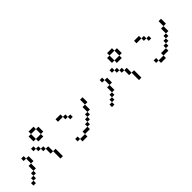

<svg xmlns="http://www.w3.org/2000/svg" viewBox="270 -2136 3459 3459"><g transform="rotate(-45 2000.0 -406.0)"><path d="M812.5 -750H687.5V-812.5H812.5ZM62.5 -125H125V-62.5H62.5ZM125 -187.5H187.5V-125H125ZM187.5 -250H250V-187.5H187.5ZM250 -375H312.5V-250H250ZM250 -562.5H312.5V-500H250ZM312.5 -500H375V-375H312.5ZM500 -562.5H562.5V-500H500ZM562.5 -500H625V-437.5H562.5ZM625 -437.5H687.5V-375H625ZM625 -750H687.5V-625H625ZM687.5 -375H750V-250H687.5ZM687.5 -625H812.5V-562.5H687.5ZM750 -250H812.5V-62.5H750ZM812.5 -750H875V-625H812.5Z M1312.5 -562.5H1187.5V-625H1312.5ZM1187.5 -125H1250V-62.5H1187.5ZM1250 -62.5H1375V0H1250ZM1312.5 -562.5H1375V-500H1312.5ZM1375 -125H1500V-62.5H1375ZM1375 -500H1437.5V-437.5H1375ZM1500 -187.5H1562.5V-125H1500ZM1562.5 -250H1625V-187.5H1562.5ZM1625 -312.5H1687.5V-250H1625ZM1687.5 -437.5H1750V-312.5H1687.5ZM1750 -562.5H1812.5V-437.5H1750Z M2812.5 -750H2687.5V-812.5H2812.5ZM2062.5 -125H2125V-62.5H2062.5ZM2125 -187.5H2187.5V-125H2125ZM2187.5 -250H2250V-187.5H2187.5ZM2250 -375H2312.5V-250H2250ZM2250 -562.5H2312.5V-500H2250ZM2312.5 -500H2375V-375H2312.5ZM2500 -562.5H2562.5V-500H2500ZM2562.5 -500H2625V-437.5H2562.5ZM2625 -437.5H2687.5V-375H2625ZM2625 -750H2687.5V-625H2625ZM2687.5 -375H2750V-250H2687.5ZM2687.5 -625H2812.5V-562.5H2687.5ZM2750 -250H2812.5V-62.5H2750ZM2812.5 -750H2875V-625H2812.5Z M3312.5 -562.5H3187.5V-625H3312.5ZM3187.5 -125H3250V-62.5H3187.5ZM3250 -62.5H3375V0H3250ZM3312.5 -562.5H3375V-500H3312.5ZM3375 -125H3500V-62.5H3375ZM3375 -500H3437.5V-437.5H3375ZM3500 -187.5H3562.5V-125H3500ZM3562.5 -250H3625V-187.5H3562.5ZM3625 -312.5H3687.5V-250H3625ZM3687.5 -437.5H3750V-312.5H3687.5ZM3750 -562.5H3812.5V-437.5H3750Z"/></g></svg>

Font: 寒蝉点阵体 16px
Style: Regular
Weight: 400
Designer: Designed by Warren2060
Foundry: ChillType
Version: Version 1.000